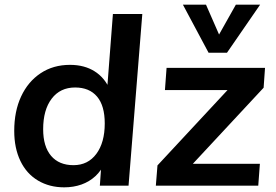

<svg xmlns="http://www.w3.org/2000/svg" viewBox="-20 -796 1184 823"><path d="M255 7Q192 7 143 -22Q94 -51 67.5 -106Q41 -161 41 -235Q41 -319 70.5 -382.5Q100 -446 154 -482Q208 -518 280 -518Q342 -518 386 -490Q430 -462 451 -411L437 -385L464 -736H590L531 0H408L417 -128L428 -98Q415 -65 389 -41Q363 -17 329 -5Q295 7 255 7ZM295 -88Q357 -88 393 -136.5Q429 -185 429 -267Q429 -343 396 -382Q363 -421 302 -421Q238 -421 201.5 -373Q165 -325 165 -242Q165 -168 199 -128Q233 -88 295 -88ZM648 0 655 -87 987 -444 997 -410H687L694 -505H1116L1110 -420L776 -61L768 -94H1094L1087 0ZM991 -776H1095L953 -570H874L764 -776H863L919 -648Z"/></svg>

Font: Muli
Style: Bold Italic
Weight: 700
Italic angle: -4.541°
Designer: Vernon Adams
Foundry: Vernon Adams
Version: Version 2.100; ttfautohint (v1.8.1.43-b0c9)